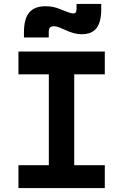

<svg xmlns="http://www.w3.org/2000/svg" viewBox="-20 -955 626 975"><path d="M73.7 0H512.2V-116.2H356.9V-577.6H512.2V-693.4H73.7V-577.6H228V-116.2H73.7ZM101.6 -764.6H227.5V-793.9C227.5 -813.5 235.8 -821.8 255.4 -821.8C265.1 -821.8 281.7 -816.4 308.1 -804.2C342.3 -788.1 368.7 -781.2 394 -781.2C463.9 -781.2 494.1 -820.8 494.1 -910.6V-935.1H368.7V-909.7C368.7 -893.6 363.3 -886.7 352.5 -886.7C341.8 -886.7 323.2 -893.1 288.1 -907.7C261.2 -918.5 238.3 -923.3 212.4 -923.3C135.7 -923.3 101.6 -882.3 101.6 -789.1Z"/></svg>

Font: CaskaydiaCove Nerd Font
Style: Bold
Weight: 700
Designer: Aaron Bell
Foundry: Saja Typeworks
Version: Version 2111.1;Nerd Fonts 2.3.0